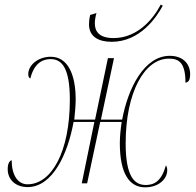

<svg xmlns="http://www.w3.org/2000/svg" viewBox="-20 -785 837 822"><path d="M458 -606C579 -606 650 -710 677 -761L668 -765C639 -709 572 -622 466 -622C403 -622 386 -652 386 -685C386 -696 388 -712 393 -729L366 -721C362 -703 361 -690 361 -681C361 -628 402 -606 458 -606ZM98 16C205 16 270 -125 295 -263H384L330 0H353L409 -263H501C496 -230 493 -198 493 -172C493 -37 537 17 601 17C661 17 696 -20 696 -56C696 -65 693 -76 690 -76C671 -9 640 7 604 7C556 7 518 -28 518 -171C518 -391 599 -534 703 -534C746 -534 774 -517 774 -431C785 -433 794 -439 794 -468C794 -511 764 -546 707 -546C597 -546 528 -407 503 -273H412L468 -536H442L387 -273H298C301 -302 304 -334 304 -359C304 -465 271 -542 197 -542C145 -542 101 -508 101 -467C101 -458 104 -451 110 -449C126 -515 163 -532 197 -532C247 -532 279 -490 279 -358C279 -134 200 4 98 4C55 4 30 -37 30 -99C21 -97 13 -85 13 -61C13 -14 49 16 98 16Z"/></svg>

Font: Noto Serif Display Thin
Style: Italic
Weight: 100
Italic angle: -12°
Designer: Monotype Design Team
Foundry: Monotype Imaging Inc.
Version: Version 2.009